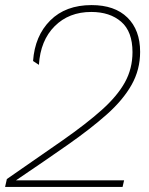

<svg xmlns="http://www.w3.org/2000/svg" viewBox="-30 -735 584 755"><path d="M-3 -31Q123 -118 216 -183Q309 -248 370 -302.5Q431 -357 461 -411Q491 -465 491 -530Q491 -611 446.5 -649.5Q402 -688 329 -688Q241 -688 185 -632Q129 -576 123 -480L100 -495Q107 -594 167.5 -654.5Q228 -715 330 -715Q421 -715 471 -666Q521 -617 521 -531Q521 -461 487.5 -401.5Q454 -342 390.5 -285.5Q327 -229 237 -166Q147 -103 33 -26H458L452 0H-10Z"/></svg>

Font: Prodigy Sans ExtraLight
Style: Italic
Weight: 200
Italic angle: -13°
Designer: Wei Huang
Foundry: Wei Huang
Version: Version 1.003; ttfautohint (v1.8.3)